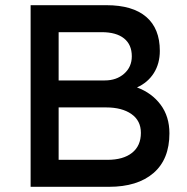

<svg xmlns="http://www.w3.org/2000/svg" viewBox="-20 -720 721 740"><path d="M98 0V-700H390Q491 -700 543.5 -655Q596 -610 596 -524Q596 -475 573 -438.5Q550 -402 508 -383Q565 -362 599 -316.5Q633 -271 633 -206Q633 -106 571.5 -53Q510 0 400 0ZM206 -410H384Q429 -410 458.5 -436Q488 -462 488 -503Q488 -548 458 -572Q428 -596 372 -596H206ZM206 -104H394Q455 -104 489 -131Q523 -158 523 -208Q523 -255 486.5 -280.5Q450 -306 389 -306H206Z"/></svg>

Font: Readex Pro
Style: Regular
Weight: 400
Designer: Bonnie Shaver-Troup, Thomas Jockin
Foundry: Lexend
Version: Version 1.204; ttfautohint (v1.8.4.7-5d5b)